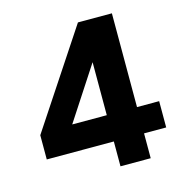

<svg xmlns="http://www.w3.org/2000/svg" viewBox="-104 -799 869 896"><g transform="rotate(-15 330.5 -351.0)"><path d="M369 -1V-121H45V-238L351 -701H515V-248H622V-121H515V-1ZM202 -248H369V-504Z"/></g></svg>

Font: Inclusive Sans
Style: Regular
Weight: 400
Designer: Olivia King
Foundry: Olivia King
Version: Version 2.004